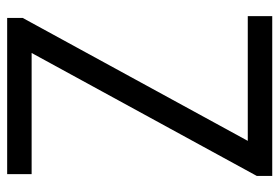

<svg xmlns="http://www.w3.org/2000/svg" viewBox="-142 -638 780 536"><g transform="rotate(-90 248.0 -370.0)"><path d="M24.9 0V-43.2L378 -689.8L383.9 -671.7H29.9V-740H466V-696.8L112.9 -50.2L107 -68.3H471V0Z"/></g></svg>

Font: Encode Sans SC Condensed Thin
Style: Regular
Weight: 100
Width: 3
Designer: Multiple Designers
Foundry: Impallari Type
Version: Version 3.002